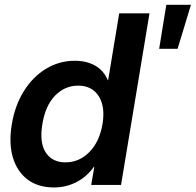

<svg xmlns="http://www.w3.org/2000/svg" viewBox="-20 -784 830 814"><path d="M209 10.7Q141.6 10.7 96.9 -22.9Q52.2 -56.6 34.4 -117.2Q16.6 -177.7 30.3 -258.3Q43.5 -337.4 81.3 -397.9Q119.1 -458.5 175 -492.4Q231 -526.4 296.9 -526.4Q347.2 -526.4 383.3 -505.9Q419.4 -485.4 437 -444.3H438.5L485.4 -727.5H613.8L493.2 0H366.7L379.9 -77.1H378.4Q347.2 -33.7 303.2 -11.5Q259.3 10.7 209 10.7ZM257.3 -95.7Q316.4 -95.7 359.4 -139.9Q402.3 -184.1 414.6 -258.3Q426.8 -332 398.4 -376.5Q370.1 -420.9 311 -420.9Q254.9 -420.9 213.6 -378.7Q172.4 -336.4 159.7 -258.3Q146.5 -179.7 173.8 -137.7Q201.2 -95.7 257.3 -95.7ZM654.8 -577.1 685.1 -763.7H789.6L732.9 -577.1Z"/></svg>

Font: Inter Display Semi Bold
Style: Italic
Weight: 600
Italic angle: -9.39999°
Designer: Rasmus Andersson
Foundry: rsms
Version: Version 4.000;git-4fc901f